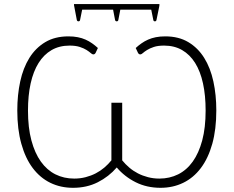

<svg xmlns="http://www.w3.org/2000/svg" viewBox="-20 -888 1114 916"><path d="M62.5 0ZM627.5 -659Q640.5 -671 655 -681.2Q669.5 -691.5 686.5 -699Q703.5 -706.5 723.5 -710.5Q743.5 -714.5 768.5 -714.5Q832.5 -714.5 878.5 -687Q924.5 -659.5 954.2 -611.8Q984 -564 998 -499.5Q1012 -435 1012 -361Q1012 -271 992.8 -202Q973.5 -133 938.2 -86.2Q903 -39.5 854 -15.8Q805 8 746 8Q680.5 8 627.5 -18.5Q574.5 -45 537 -89Q499 -45 446.5 -18.5Q394 8 328.5 8Q269 8 220.2 -15.8Q171.5 -39.5 136.2 -86.2Q101 -133 81.8 -202Q62.5 -271 62.5 -361Q62.5 -435 76.5 -499.5Q90.5 -564 120.2 -611.8Q150 -659.5 196 -687Q242 -714.5 306.5 -714.5Q331 -714.5 351.2 -710.5Q371.5 -706.5 388.2 -699Q405 -691.5 419.5 -681.2Q434 -671 447 -659L436 -635.5Q433.5 -631.5 431 -630Q428.5 -628.5 424.5 -628.5Q420 -628.5 412.8 -635Q405.5 -641.5 393 -649.5Q380.5 -657.5 360.8 -664Q341 -670.5 312 -670.5Q263 -670.5 226 -649Q189 -627.5 164 -587.5Q139 -547.5 126.2 -490Q113.5 -432.5 113.5 -360.5Q113.5 -279 129.8 -218.2Q146 -157.5 175 -117Q204 -76.5 244.5 -56.2Q285 -36 334 -36Q363 -36 388.8 -42.8Q414.5 -49.5 436.8 -61Q459 -72.5 477.8 -88.5Q496.5 -104.5 511.5 -123V-398H563V-123Q578 -104.5 596.8 -88.5Q615.5 -72.5 637.8 -61Q660 -49.5 685.8 -42.8Q711.5 -36 740.5 -36Q789 -36 829.8 -56.2Q870.5 -76.5 899.5 -117Q928.5 -157.5 944.8 -218.2Q961 -279 961 -360.5Q961 -432.5 948.5 -490Q936 -547.5 911 -587.5Q886 -627.5 849 -649Q812 -670.5 763 -670.5Q733.5 -670.5 714 -664Q694.5 -657.5 681.8 -649.5Q669 -641.5 661.8 -635Q654.5 -628.5 650 -628.5Q646 -628.5 643.5 -630Q641 -631.5 638.5 -635.5ZM740.5 -868.5Q740.5 -865 740.5 -862.5Q740.5 -860 739.5 -856L726.5 -792.5Q725 -786 718.8 -786.2Q712.5 -786.5 711.5 -792.5L701.5 -842H554L544.5 -792.5Q543 -786 536.8 -786.2Q530.5 -786.5 529 -792.5L519.5 -842H372L362 -792.5Q360.5 -786 354.2 -786.2Q348 -786.5 346.5 -792.5L334.5 -856Q333.5 -860 333.2 -862.5Q333 -865 333 -868.5Z"/></svg>

Font: Lato Light
Style: Regular
Weight: 300
Designer: Lukasz Dziedzic
Foundry: tyPoland Lukasz Dziedzic
Version: Version 2.007; 2014-02-27